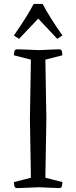

<svg xmlns="http://www.w3.org/2000/svg" viewBox="-20 -949 385 969"><path d="M136 -648 50 -670Q50 -675 52 -687.5Q54 -700 65 -700Q65 -700 73.5 -700Q82 -700 106 -699Q130 -698 177 -696Q224 -698 245.5 -699Q267 -700 273.5 -700Q280 -700 280 -700Q291 -700 293 -687.5Q295 -675 295 -670L209 -648L214 -350L209 -52L295 -30Q295 -25 293 -12.5Q291 0 280 0Q280 0 273.5 0Q267 0 245.5 -1Q224 -2 177 -4Q130 -2 106 -1Q82 0 73.5 0Q65 0 65 0Q54 0 52 -12.5Q50 -25 50 -30L136 -52L131 -350ZM173 -855 76 -753 50 -770Q83 -817 108 -857Q133 -897 150 -929H195Q212 -897 237 -857Q262 -817 295 -770L269 -753Z"/></svg>

Font: Mate SC
Style: Regular
Weight: 400
Designer: Eduardo Rodriguez Tunni
Foundry: Eduardo Rodriguez Tunni
Version: Version 1.003; ttfautohint (v1.8.4.7-5d5b);gftools[0.9.24]